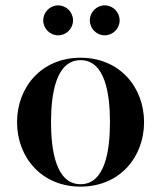

<svg xmlns="http://www.w3.org/2000/svg" viewBox="-20 -685 599 715"><path d="M314.5 -609C314.5 -578.5 339.5 -553.5 370 -553.5C400.5 -553.5 425.5 -578.5 425.5 -609C425.5 -640 400.5 -665 370 -665C339.5 -665 314.5 -640 314.5 -609ZM141 -609C141 -578.5 166 -553.5 196.5 -553.5C227 -553.5 252 -578.5 252 -609C252 -640 227 -665 196.5 -665C166 -665 141 -640 141 -609ZM43.5 -230C43.5 -100 134 10 280 10C426 10 516.5 -100 516.5 -230C516.5 -360 426 -470 280 -470C134 -470 43.5 -360 43.5 -230ZM170 -230C170 -336.5 189 -461 280 -461C371 -461 389.5 -336.5 389.5 -230C389.5 -123.5 371 1 280 1C189 1 170 -123.5 170 -230Z"/></svg>

Font: Bodoni* 24pt Medium
Style: Regular
Weight: 500
Version: Version 2.3